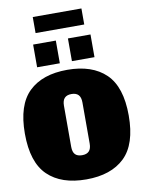

<svg xmlns="http://www.w3.org/2000/svg" viewBox="-124 -1295 1039 1391"><g transform="rotate(-10 396.0 -599.0)"><path d="M14 -389Q14 -600 113.5 -696Q213 -792 396 -792Q579 -792 678.5 -696Q778 -600 778 -389Q778 -178 678.5 -82Q579 14 396 14Q213 14 113.5 -82Q14 -178 14 -389ZM464 -238V-540Q464 -578 447 -596Q430 -614 396 -614Q362 -614 345 -596Q328 -578 328 -540V-238Q328 -199 345 -181.5Q362 -164 396 -164Q430 -164 447 -182Q464 -200 464 -238ZM185 -848V-1015H352V-848ZM441 -848V-1015H607V-848ZM217 -1094V-1212H575V-1094Z"/></g></svg>

Font: Alfa Slab One
Style: Regular
Weight: 400
Designer: JM Sole
Foundry: JM Sole
Version: Version 2.000